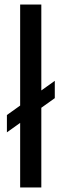

<svg xmlns="http://www.w3.org/2000/svg" viewBox="-20 -828 272 848"><path d="M69 0V-808H162.5V0ZM10.5 -243.5V-320L222 -471V-394.5Z"/></svg>

Font: Encode Sans Condensed Medium
Style: Regular
Weight: 500
Width: 3
Designer: Multiple Designers
Foundry: Impallari Type
Version: Version 3.000; ttfautohint (v1.8.3) -l 8 -r 50 -G 200 -x 14 